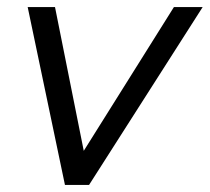

<svg xmlns="http://www.w3.org/2000/svg" viewBox="-20 -521 591 541"><path d="M163 0 58 -501H135L216 -96L470 -501H551L231 0Z"/></svg>

Font: Red Hat Display
Style: Italic
Weight: 300
Italic angle: -12°
Designer: Pentagram, MCKL
Foundry: Pentagram, MCKL
Version: Version 1.023